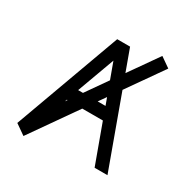

<svg xmlns="http://www.w3.org/2000/svg" viewBox="-166 -827 979 1009"><g transform="rotate(30 323.0 -322.5)"><path d="M269 -310.1 358.9 -438.5 322.8 -537.1 239.7 -310.1ZM405.8 -310.1 389.6 -354.5 358.4 -310.1ZM209 -224.1 217.8 -236.8H213.4ZM111.3 42.5 51.3 0.5 51.8 0H48.8L283.7 -644.5H361.8L410.2 -511.7L533.2 -687L593.3 -645L440.9 -427.7L596.7 0H518.6L432.1 -236.8H307.1Z"/></g></svg>

Font: Catrinity
Style: Regular
Weight: 400
Designer: Alexander Lange
Foundry: High-Logic / Made with FontCreator
Version: Version 2.090;May 20, 2024;FontCreator 15.0.0.2974 64-bit